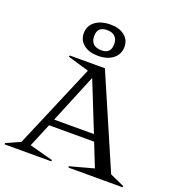

<svg xmlns="http://www.w3.org/2000/svg" viewBox="-197 -966 1011 1089"><g transform="rotate(20 308.0 -422.0)"><path d="M276.9 -652.8Q223.1 -652.8 190.7 -678.5Q158.2 -704.1 158.2 -746.1Q158.2 -791 192.9 -817.6Q227.5 -844.2 286.1 -844.2Q338.4 -844.2 370.1 -819.1Q401.9 -793.9 401.9 -752Q401.9 -707 367.7 -679.9Q333.5 -652.8 276.9 -652.8ZM-48.8 -7.8 37.1 -45.9 252.9 -554.2 125 -591.8 127 -600.1H338.9L578.1 -46.9L665 -7.8L663.1 0H337.9L335.9 -7.8L480 -46.9L423.8 -188H151.9L92.8 -45.9L234.9 -7.8L232.9 0H-46.9ZM168 -228H408.2L290 -523.9ZM219.2 -752Q219.2 -689 286.1 -689Q341.8 -689 341.8 -746.1Q341.8 -775.9 325.2 -792Q308.6 -808.1 276.9 -808.1Q219.2 -808.1 219.2 -752Z"/></g></svg>

Font: Halibut
Style: Regular
Weight: 400
Designer: Matteo Maggi
Foundry: Collletttivo
Version: Version 3.080 | FøM Fix